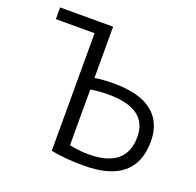

<svg xmlns="http://www.w3.org/2000/svg" viewBox="-129 -866 1032 1011"><g transform="rotate(20 387.0 -360.0)"><path d="M40 -665V-730.5H336.9V-443.4Q386.7 -451.2 443.4 -451.2Q586.9 -451.2 658.7 -394.5Q730.5 -337.9 730.5 -230.5Q730.5 9.8 440.4 9.8Q338.9 9.8 256.8 -5.9V-665ZM336.9 -66.4Q392.6 -54.7 443.4 -54.7Q655.3 -54.7 655.3 -228.5Q655.3 -386.7 436.5 -386.7Q383.8 -386.7 336.9 -378.9Z"/></g></svg>

Font: GenEi M Gothic v2 Regular
Style: Regular
Weight: 400
Version: Version 2.0